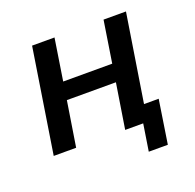

<svg xmlns="http://www.w3.org/2000/svg" viewBox="-113 -616 874 861"><g transform="rotate(-20 324.0 -185.0)"><path d="M455 128 475 0H389L423 -215H189L155 0H48L126 -498H233L202 -299H436L467 -498H574L508 -80H578L546 128Z"/></g></svg>

Font: Nunito Sans 7pt SemiCondensed SemiBold
Style: Italic
Weight: 600
Width: 4
Italic angle: -9°
Designer: Vernon Adams
Foundry: Vernon Adams
Version: Version 3.101;gftools[0.9.27]